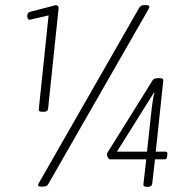

<svg xmlns="http://www.w3.org/2000/svg" viewBox="-20 -723 710 747"><path d="M145 -288Q129 -288 131 -299L169 -663L95 -646Q90 -646 88 -651Q86 -656 86 -660Q86 -675 97 -677L197 -703Q202 -703 205.5 -699.5Q209 -696 208 -691L167 -299Q165 -288 150 -288ZM140 3Q128 3 128 -3Q128 -5 133 -14L520 -690Q525 -698 529 -700.5Q533 -703 541 -703H549Q561 -703 561 -697Q561 -693 557 -686L169 -9Q165 -2 161 0.5Q157 3 146 3ZM551 4Q536 4 538 -7L549 -103H408Q404 -103 400 -110Q396 -117 396 -122Q396 -125 399 -130.5Q402 -136 405 -140L574 -411Q579 -419 597 -419Q609 -419 612.5 -416.5Q616 -414 615 -407L586 -133H624Q633 -133 631 -121L630 -114Q629 -107 627 -105Q625 -103 621 -103H583L572 -7Q570 4 556 4ZM581 -362 579 -363 435 -133H552L571 -308Q573 -320 575.5 -337.5Q578 -355 581 -362Z"/></svg>

Font: Asap Condensed Condensed Thin
Style: Italic
Weight: 100
Width: 3
Italic angle: -6°
Designer: Pablo Cosgaya
Foundry: Omnibus-Type
Version: Version 3.001; ttfautohint (v1.8.4.7-5d5b)